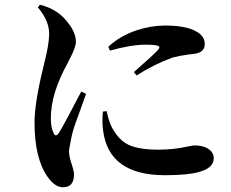

<svg xmlns="http://www.w3.org/2000/svg" viewBox="-20 -764 976 812"><path d="M246 28Q213 28 182 -15Q126 -94 126 -245Q126 -328 163 -479Q165 -488 166 -492Q187 -572 188 -620Q188 -677 140 -733L149 -744Q192 -733 222 -712Q249 -694 272 -662Q301 -623 301 -587Q301 -565 277 -519Q270 -505 266 -497Q195 -369 195 -264Q195 -225 206 -203Q214 -181 229 -202Q249 -233 313 -357Q321 -371 324 -377L344 -367Q338 -350 324 -311Q290 -221 285 -196Q284 -189 281 -178Q272 -135 272 -122Q272 -104 283 -70Q293 -40 293 -26Q293 28 246 28ZM678 -23Q440 -23 416 -212Q411 -247 415 -292L431 -294Q441 -247 455 -222Q483 -171 523 -152Q566 -131 651 -131Q715 -131 777 -145Q797 -149 803 -149Q836 -149 859 -136Q884 -120 884 -95Q884 -54 823 -37Q775 -23 678 -23ZM558 -445 546 -459Q549 -461 554 -466Q634 -536 649 -554Q658 -564 651 -569Q641 -575 595 -575Q534 -575 445 -550L438 -566Q487 -612 558 -636Q619 -656 678 -656Q766 -656 810 -631Q846 -611 846 -578.5Q846 -546 811 -538Q802 -536 781 -534Q737 -528 711 -521Q631 -492 558 -445Z"/></svg>

Font: GenRyuMin TW B
Style: Regular
Weight: 700
Version: Version 1.501;PS 1;hotconv 16.6.51;makeotf.lib2.5.65220